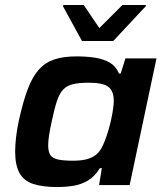

<svg xmlns="http://www.w3.org/2000/svg" viewBox="-20 -745 662 773"><path d="M211 8Q151 8 113.5 -4.5Q76 -17 58.5 -48.5Q41 -80 41 -135Q41 -160 44.5 -191.5Q48 -223 56 -260Q73 -337 92 -387Q111 -437 137 -465.5Q163 -494 199.5 -506Q236 -518 288 -518Q330 -518 364 -512.5Q398 -507 422.5 -492.5Q447 -478 459 -449H466L485 -510H610L502 0H379L390 -68H382Q362 -35 334.5 -18.5Q307 -2 275.5 3Q244 8 211 8ZM274 -98Q306 -98 327.5 -103.5Q349 -109 364 -120Q379 -131 388 -148Q395 -160 402 -178Q409 -196 415.5 -217.5Q422 -239 427 -261.5Q432 -284 435 -304.5Q438 -325 438 -339Q438 -379 416 -395.5Q394 -412 338 -412Q299 -412 275 -406.5Q251 -401 235.5 -385.5Q220 -370 209.5 -339Q199 -308 188 -255Q181 -223 177.5 -200Q174 -177 174 -160Q174 -133 183.5 -120Q193 -107 215 -102.5Q237 -98 274 -98ZM310 -580 234 -719 235 -725H317L380 -632L473 -725H568L566 -719L436 -580Z"/></svg>

Font: Saira SemiExpanded SemiBold
Style: Italic
Weight: 600
Width: 6
Italic angle: -12°
Designer: Hector Gatti with collaboration of the Omnibus-Type team
Foundry: Omnibus-Type
Version: Version 1.101